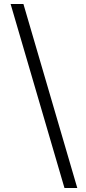

<svg xmlns="http://www.w3.org/2000/svg" viewBox="-20 -806 432 959"><path d="M33 -786H97L366 133H302Z"/></svg>

Font: Khand
Style: Regular
Weight: 400
Designer: Devanagari: Sanchit Sawaria, Jyotish Sonowal; Latin: Satya Rajpurohit
Foundry: Indian Type Foundry
Version: Version 1.100;PS 1.0;hotconv 1.0.78;makeotf.lib2.5.61930; tt